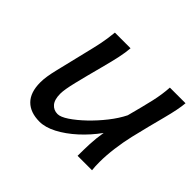

<svg xmlns="http://www.w3.org/2000/svg" viewBox="-119 -651 826 826"><g transform="rotate(45 294.0 -238.0)"><path d="M507.8 0H419.9Q419.9 -36.1 421.4 -72.5Q422.9 -108.9 429.7 -148.9Q397 -103.5 356.7 -66.9Q316.4 -30.3 275.6 -9Q234.9 12.2 200.2 12.2Q144 12.2 113.5 -18.6Q83 -49.3 83 -109.9Q83 -128.4 86.2 -148.7Q89.4 -168.9 95.2 -192.9L129.4 -334.5Q140.6 -379.4 147.5 -412.4Q154.3 -445.3 158.7 -488.3H253.9Q252 -460.9 244.6 -426.5Q237.3 -392.1 224.1 -342.8Q204.6 -269.5 191.4 -215.3Q178.2 -161.1 178.2 -136.7Q178.2 -100.6 193.1 -83.3Q208 -65.9 231.9 -65.9Q250 -65.9 279.3 -85.4Q308.6 -105 341.6 -136.5Q374.5 -168 403.3 -204.6Q432.1 -241.2 449.2 -275.9Q469.2 -350.6 480 -397.9Q490.7 -445.3 493.2 -488.3H588.4Q585.4 -449.7 566.7 -378.9Q547.9 -308.1 527.3 -222.2Q517.6 -180.7 511.5 -134.3Q505.4 -87.9 505.4 -48.8Q505.4 -35.2 505.9 -22.9Q506.3 -10.7 507.8 0Z"/></g></svg>

Font: Andika
Style: Italic
Weight: 400
Italic angle: -14°
Designer: Victor Gaultney, Annie Olsen, Julie Remington, Don Collingsworth, Eric Hays, Becca Hirsbrunner
Foundry: SIL International
Version: Version 6.101